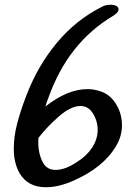

<svg xmlns="http://www.w3.org/2000/svg" viewBox="-20 -802 590 808"><path d="M493 -284Q496 -234 468.5 -187.5Q441 -141 396 -105Q353 -70 290 -42Q227 -14 173 -14Q98 -14 63 -72Q38 -115 38 -176Q38 -228 52.5 -283Q67 -338 91 -400Q138 -524 219 -621.5Q300 -719 410 -774Q425 -782 445 -782Q460 -782 469.5 -777Q479 -772 479 -763Q479 -749 454 -734Q267 -622 185 -394Q177 -374 171 -354Q265 -427 348 -427Q375 -427 402 -418Q442 -405 466.5 -367Q491 -329 493 -284ZM391 -256Q391 -283 380 -308Q359 -356 319 -356Q279 -356 229.5 -313.5Q180 -271 142 -222Q141 -215 141 -202Q141 -156 160 -119Q177 -87 214 -87Q255 -87 305 -121Q344 -145 367.5 -180.5Q391 -216 391 -256Z"/></svg>

Font: Sedgwick Ave
Style: Regular
Weight: 400
Designer: Kevin Burke, Pedro Vergani
Foundry: Google, Inc.
Version: Version 1.000